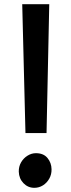

<svg xmlns="http://www.w3.org/2000/svg" viewBox="-20 -889 338 920"><path d="M102 -251.5 86.5 -869H216L203 -251.5ZM144.5 11Q114 11 92.5 -11.2Q71 -33.5 70 -66.5Q69.5 -91 81 -111Q92.5 -131 111.8 -143Q131 -155 152 -155Q188.5 -155 207.5 -132Q226.5 -109 227 -78Q227.5 -53 216 -32.8Q204.5 -12.5 185.8 -0.8Q167 11 144.5 11Z"/></svg>

Font: Tracken
Style: Regular
Weight: 400
Designer: Eben Sorkin
Foundry: Eben Sorkin
Version: Version 2.001